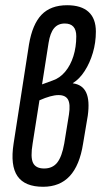

<svg xmlns="http://www.w3.org/2000/svg" viewBox="-20 -709 387 735"><path d="M145 6Q75 6 47 -34.5Q19 -75 32 -159L91 -539Q104 -616 139 -652.5Q174 -689 237 -689Q291 -689 319 -663.5Q347 -638 347 -588Q347 -546 335.5 -507Q324 -468 304 -437Q284 -406 259 -391V-390Q296 -385 310 -354.5Q324 -324 316 -266L298 -159Q285 -76 247 -35Q209 6 145 6ZM149 -64Q181 -64 199 -86.5Q217 -109 226 -160L244 -271Q250 -310 240.5 -327.5Q231 -345 204 -345Q176 -345 131 -325L105 -160Q96 -107 106.5 -85.5Q117 -64 149 -64ZM141 -386 182 -401Q209 -410 229.5 -434.5Q250 -459 261 -494Q272 -529 272 -570Q272 -619 228 -619Q202 -619 187 -601Q172 -583 166 -545Z"/></svg>

Font: Sofia Sans Extra Condensed Medium
Style: Italic
Weight: 500
Italic angle: -9°
Version: Version 4.100